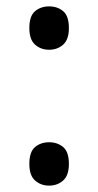

<svg xmlns="http://www.w3.org/2000/svg" viewBox="-20 -621 308 602"><path d="M134 -465Q108 -465 90 -481Q72 -497 72 -533Q72 -571 90 -586Q108 -601 134 -601Q160 -601 178 -586Q196 -571 196 -533Q196 -497 178 -481Q160 -465 134 -465ZM134 -39Q108 -39 90 -55Q72 -71 72 -107Q72 -145 90 -160Q108 -175 134 -175Q160 -175 178 -160Q196 -145 196 -107Q196 -71 178 -55Q160 -39 134 -39Z"/></svg>

Font: Noto Sans Tamil UI
Style: Regular
Weight: 400
Designer: Jelle Bosma - Monotype Design Team
Foundry: Monotype Imaging Inc.
Version: Version 2.004; ttfautohint (v1.8.4.7-5d5b)